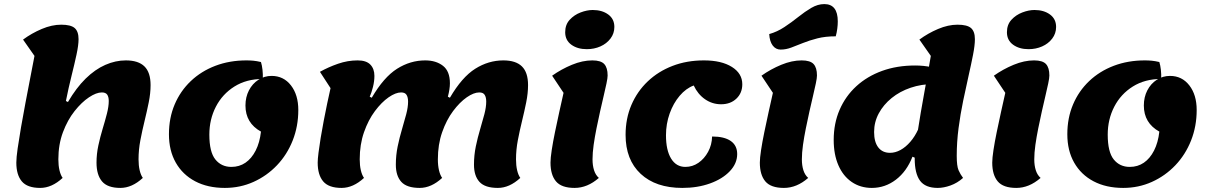

<svg xmlns="http://www.w3.org/2000/svg" viewBox="-20 -896 5925 941"><path d="M177 25Q114 25 87 -7Q60 -39 60 -99Q60 -123 66.5 -168.5Q73 -214 83 -272Q93 -330 105 -393Q117 -456 128.5 -515.5Q140 -575 149 -622L93 -702Q135 -733 184.5 -754Q234 -775 280 -775Q327 -775 346 -758.5Q365 -742 365 -704Q365 -675 355 -628.5Q345 -582 330.5 -524Q316 -466 303 -401L313 -396Q354 -466 400 -511Q446 -556 496 -578Q546 -600 597 -600Q658 -600 688 -570.5Q718 -541 718 -479Q718 -439 709 -394.5Q700 -350 688.5 -303Q677 -256 668 -209Q659 -162 659 -115Q659 -85 664.5 -61.5Q670 -38 680 -24Q627 25 570 25Q507 25 480 -7Q453 -39 453 -99Q453 -141 462 -183Q471 -225 483 -264.5Q495 -304 504 -339Q513 -374 513 -401Q513 -421 505.5 -432Q498 -443 479 -443Q452 -443 416 -419Q380 -395 345.5 -351.5Q311 -308 288.5 -248Q266 -188 266 -115Q266 -85 271.5 -61.5Q277 -38 287 -24Q234 25 177 25Z M1082 25Q998 25 936.5 -7.5Q875 -40 841.5 -99Q808 -158 808 -238Q808 -318 836 -384Q864 -450 915 -498.5Q966 -547 1035.5 -573.5Q1105 -600 1188 -600Q1205 -600 1221.5 -598.5Q1238 -597 1259 -592Q1264 -576 1266.5 -554Q1269 -532 1268 -509Q1188 -509 1129 -472Q1070 -435 1038 -373Q1006 -311 1006 -236Q1006 -151 1035.5 -114.5Q1065 -78 1114 -78Q1153 -78 1183 -98.5Q1213 -119 1233 -158Q1253 -197 1259 -251Q1221 -272 1202 -304Q1183 -336 1183 -379Q1183 -420 1200 -453Q1217 -486 1246.5 -505Q1276 -524 1311 -524Q1370 -524 1406 -477.5Q1442 -431 1442 -357Q1442 -277 1414.5 -207.5Q1387 -138 1337.5 -86Q1288 -34 1222.5 -4.5Q1157 25 1082 25Z M1654 25Q1591 25 1564 -7Q1537 -39 1537 -99Q1537 -116 1541 -147.5Q1545 -179 1551.5 -219.5Q1558 -260 1566.5 -303.5Q1575 -347 1583.5 -388.5Q1592 -430 1600 -464L1548 -544Q1589 -567 1636.5 -583.5Q1684 -600 1733 -600Q1775 -600 1795 -579.5Q1815 -559 1815 -524Q1815 -498 1808 -470Q1801 -442 1792 -422L1802 -417Q1861 -518 1926 -559Q1991 -600 2064 -600Q2117 -600 2151 -573.5Q2185 -547 2185 -488Q2185 -474 2182.5 -457.5Q2180 -441 2175 -422L2185 -417Q2244 -518 2309 -559Q2374 -600 2447 -600Q2508 -600 2538 -570.5Q2568 -541 2568 -479Q2568 -439 2559 -394.5Q2550 -350 2538.5 -303Q2527 -256 2518 -209Q2509 -162 2509 -115Q2509 -85 2514.5 -61.5Q2520 -38 2530 -24Q2477 25 2420 25Q2357 25 2330 -4.5Q2303 -34 2303 -89Q2303 -135 2312 -178.5Q2321 -222 2333 -262Q2345 -302 2354 -336.5Q2363 -371 2363 -398Q2363 -419 2355.5 -431Q2348 -443 2329 -443Q2302 -443 2267.5 -419Q2233 -395 2200.5 -351.5Q2168 -308 2147 -248Q2126 -188 2126 -115Q2126 -85 2131.5 -61.5Q2137 -38 2147 -24Q2094 25 2037 25Q1974 25 1947 -4.5Q1920 -34 1920 -89Q1920 -135 1929 -178.5Q1938 -222 1950 -262Q1962 -302 1971 -336.5Q1980 -371 1980 -398Q1980 -419 1972.5 -431Q1965 -443 1946 -443Q1919 -443 1884.5 -419Q1850 -395 1817.5 -351.5Q1785 -308 1764 -248Q1743 -188 1743 -115Q1743 -85 1748.5 -61.5Q1754 -38 1764 -24Q1711 25 1654 25Z M2796 25Q2732 25 2705 -7Q2678 -39 2678 -99Q2678 -121 2684 -160.5Q2690 -200 2700 -248.5Q2710 -297 2721 -347Q2732 -397 2742 -441L2686 -525Q2731 -557 2783 -578.5Q2835 -600 2883 -600Q2925 -600 2941.5 -582Q2958 -564 2958 -526Q2958 -514 2952.5 -487.5Q2947 -461 2938.5 -425.5Q2930 -390 2921 -349.5Q2912 -309 2903.5 -267Q2895 -225 2889.5 -186Q2884 -147 2884 -115Q2884 -85 2891.5 -61.5Q2899 -38 2915 -24Q2859 25 2796 25ZM2856 -655Q2810 -655 2780 -677Q2750 -699 2750 -738Q2750 -775 2772 -799Q2794 -823 2825.5 -835Q2857 -847 2885 -847Q2931 -847 2961 -825Q2991 -803 2991 -764Q2991 -732 2972 -707Q2953 -682 2922.5 -668.5Q2892 -655 2856 -655Z M3324 25Q3194 25 3120 -44Q3046 -113 3046 -235Q3046 -315 3074.5 -381.5Q3103 -448 3154.5 -497Q3206 -546 3276 -573Q3346 -600 3430 -600Q3516 -600 3567 -568Q3618 -536 3618 -483Q3618 -440 3589 -412.5Q3560 -385 3514 -385Q3471 -385 3435.5 -409.5Q3400 -434 3380 -477Q3342 -463 3311 -426.5Q3280 -390 3262 -339.5Q3244 -289 3244 -233Q3244 -160 3269 -119Q3294 -78 3339 -78Q3374 -78 3403 -98Q3432 -118 3450.5 -152Q3469 -186 3470 -227Q3530 -227 3561.5 -205Q3593 -183 3593 -141Q3593 -95 3557 -57Q3521 -19 3460 3Q3399 25 3324 25Z M3822 25Q3758 25 3731 -7Q3704 -39 3704 -99Q3704 -121 3710 -160.5Q3716 -200 3726 -248.5Q3736 -297 3747 -347Q3758 -397 3768 -441L3712 -525Q3757 -557 3809 -578.5Q3861 -600 3909 -600Q3951 -600 3967.5 -582Q3984 -564 3984 -526Q3984 -514 3978.5 -487.5Q3973 -461 3964.5 -425.5Q3956 -390 3947 -349.5Q3938 -309 3929.5 -267Q3921 -225 3915.5 -186Q3910 -147 3910 -115Q3910 -85 3917.5 -61.5Q3925 -38 3941 -24Q3885 25 3822 25ZM3806 -653Q3782 -653 3767 -673Q3752 -693 3750 -729Q3789 -740 3824.5 -763.5Q3860 -787 3892.5 -813Q3925 -839 3956.5 -857.5Q3988 -876 4020 -876Q4086 -876 4086 -791Q4086 -774 4083.5 -755Q4081 -736 4076 -718Q4025 -718 3986 -708Q3947 -698 3916 -685.5Q3885 -673 3858.5 -663Q3832 -653 3806 -653Z M4253 25Q4197 25 4154.5 -4Q4112 -33 4089 -86Q4066 -139 4066 -210Q4066 -291 4095 -358Q4124 -425 4177 -473.5Q4230 -522 4303 -548.5Q4376 -575 4465 -575Q4507 -575 4544 -567Q4550 -551 4553 -529Q4556 -507 4556 -484Q4496 -484 4443 -466Q4390 -448 4350 -415.5Q4310 -383 4287 -340.5Q4264 -298 4264 -249Q4264 -200 4284.5 -173.5Q4305 -147 4342 -147Q4368 -147 4393.5 -161Q4419 -175 4441.5 -201Q4464 -227 4480 -262L4473 -119L4452 -128Q4424 -56 4371 -15.5Q4318 25 4253 25ZM4576 25Q4515 25 4489 -10.5Q4463 -46 4463 -119Q4463 -138 4467 -172Q4471 -206 4477.5 -250Q4484 -294 4492.5 -343Q4501 -392 4510 -442Q4519 -492 4527.5 -538.5Q4536 -585 4542 -622L4486 -702Q4528 -733 4577.5 -754Q4627 -775 4673 -775Q4720 -775 4739 -758.5Q4758 -742 4758 -704Q4758 -674 4749 -628Q4740 -582 4727 -524.5Q4714 -467 4700.5 -402Q4687 -337 4678 -268.5Q4669 -200 4669 -132Q4669 -82 4678 -61.5Q4687 -41 4700 -24Q4672 1 4638.5 13Q4605 25 4576 25Z M4961 25Q4897 25 4870 -7Q4843 -39 4843 -99Q4843 -121 4849 -160.5Q4855 -200 4865 -248.5Q4875 -297 4886 -347Q4897 -397 4907 -441L4851 -525Q4896 -557 4948 -578.5Q5000 -600 5048 -600Q5090 -600 5106.5 -582Q5123 -564 5123 -526Q5123 -514 5117.5 -487.5Q5112 -461 5103.5 -425.5Q5095 -390 5086 -349.5Q5077 -309 5068.5 -267Q5060 -225 5054.5 -186Q5049 -147 5049 -115Q5049 -85 5056.5 -61.5Q5064 -38 5080 -24Q5024 25 4961 25ZM5021 -655Q4975 -655 4945 -677Q4915 -699 4915 -738Q4915 -775 4937 -799Q4959 -823 4990.5 -835Q5022 -847 5050 -847Q5096 -847 5126 -825Q5156 -803 5156 -764Q5156 -732 5137 -707Q5118 -682 5087.5 -668.5Q5057 -655 5021 -655Z M5485 25Q5401 25 5339.5 -7.5Q5278 -40 5244.5 -99Q5211 -158 5211 -238Q5211 -318 5239 -384Q5267 -450 5318 -498.5Q5369 -547 5438.5 -573.5Q5508 -600 5591 -600Q5608 -600 5624.5 -598.5Q5641 -597 5662 -592Q5667 -576 5669.5 -554Q5672 -532 5671 -509Q5591 -509 5532 -472Q5473 -435 5441 -373Q5409 -311 5409 -236Q5409 -151 5438.5 -114.5Q5468 -78 5517 -78Q5556 -78 5586 -98.5Q5616 -119 5636 -158Q5656 -197 5662 -251Q5624 -272 5605 -304Q5586 -336 5586 -379Q5586 -420 5603 -453Q5620 -486 5649.5 -505Q5679 -524 5714 -524Q5773 -524 5809 -477.5Q5845 -431 5845 -357Q5845 -277 5817.5 -207.5Q5790 -138 5740.5 -86Q5691 -34 5625.5 -4.5Q5560 25 5485 25Z"/></svg>

Font: Lemonada
Style: Regular
Weight: 400
Designer: Mohamed Gaber (Arabic), Eduardo Tunni (Latin)
Foundry: Kief Type Foundry
Version: Version 4.005